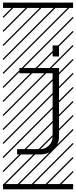

<svg xmlns="http://www.w3.org/2000/svg" viewBox="-23 -990 577 1453"><path d="M423.8 -646V-562.5H375V-646ZM124 -435.5V-475.6H423.8V43Q423.8 98.1 383.5 138.4Q343.3 178.7 283.2 178.7H106.4V138.7H283.2Q319.3 138.7 347.2 111.3Q375 84 375 43V-435.5ZM0 402.8H530.3V442.9H0ZM0 -970.2H530.3V-930.2H0ZM526.9 410.6 533.7 417.5 525.4 425.8 518.6 418.9ZM526.9 304.7 533.7 311.5 419.4 425.8 412.6 418.9ZM526.9 198.7 533.7 205.6 313.5 425.8 306.6 418.9ZM526.9 92.3 533.7 99.1 207.5 425.8 200.7 418.9ZM526.9 -13.2 533.7 -6.3 101.6 425.8 94.7 418.9ZM526.9 -119.1 533.7 -112.3 3.4 418 -3.4 411.1ZM526.9 -225.6 533.7 -218.8 3.4 311.5 -3.4 304.7ZM526.9 -331.5 533.7 -324.7 3.4 205.6 -3.4 198.7ZM526.9 -438 533.7 -431.2 3.4 99.1 -3.4 92.3ZM526.9 -543.5 533.7 -536.6 3.4 -6.3 -3.4 -13.2ZM526.9 -649.4 533.7 -642.6 3.4 -112.3 -3.4 -119.1ZM526.9 -755.9 533.7 -749 3.4 -218.8 -3.4 -225.6ZM526.9 -861.8 533.7 -855 3.4 -324.7 -3.4 -331.5ZM516.6 -958 523.4 -951.2 3.4 -431.2 -3.4 -438ZM411.1 -958 418 -951.2 3.4 -536.6 -3.4 -543.5ZM305.2 -958 312 -951.2 3.4 -642.6 -3.4 -649.4ZM198.7 -958 205.6 -951.2 3.4 -749 -3.4 -755.9ZM92.3 -958 99.1 -951.2 3.4 -855 -3.4 -861.8Z"/></svg>

Font: AzarMehrMSRS3
Style: Regular
Weight: 1
Designer: Amin Abedi
Version: Version 1.00